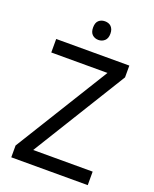

<svg xmlns="http://www.w3.org/2000/svg" viewBox="-164 -993 866 1083"><g transform="rotate(20 269.5 -451.0)"><path d="M499 0H40V-70.8L387.2 -632.8H49.8V-713.9H488.8V-643.1L142.1 -81.1H499ZM223.1 -846.2Q223.1 -875.5 238 -888.7Q252.9 -901.9 274.9 -901.9Q285.6 -901.9 295.2 -898.7Q304.7 -895.5 311.8 -888.7Q318.8 -881.8 323 -871.3Q327.1 -860.8 327.1 -846.2Q327.1 -817.9 311.8 -804Q296.4 -790 274.9 -790Q252.9 -790 238 -803.7Q223.1 -817.4 223.1 -846.2Z"/></g></svg>

Font: WenQuanYi Micro Hei
Style: Regular
Weight: 400
Foundry: Ascender Corporation
Version: Version 0.2.0-beta